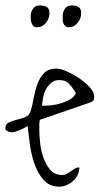

<svg xmlns="http://www.w3.org/2000/svg" viewBox="-47 -700 396 721"><path d="M56.6 -226.6Q34.2 -212.9 10.7 -205.6Q-12.7 -198.2 -27.3 -214.8Q-27.3 -233.4 -14.6 -239.7Q-2 -246.1 14.2 -250Q30.3 -253.9 46.4 -259.8Q62.5 -265.6 68.4 -283.2Q74.2 -302.7 79.1 -330.1Q84 -357.4 92.8 -382.8Q101.6 -408.2 118.2 -425.3Q134.8 -442.4 164.1 -442.4Q180.7 -442.4 205.6 -431.2Q230.5 -419.9 252.9 -404.3Q275.4 -388.7 291 -371.1Q306.6 -353.5 306.6 -338.9Q306.6 -332 305.2 -326.2Q303.7 -320.3 294.9 -316.4L102.5 -250L101.6 -245.1Q101.6 -241.2 100.6 -234.4V-222.7Q100.6 -215.8 100.6 -212.9Q100.6 -193.4 103.5 -164.6Q106.4 -135.7 115.7 -108.9Q125 -82 141.6 -62.5Q158.2 -43 186.5 -43Q197.3 -43 204.6 -47.4Q211.9 -51.8 219.2 -57.1Q226.6 -62.5 233.9 -66.9Q241.2 -71.3 251 -71.3Q251 -56.6 244.6 -43.5Q238.3 -30.3 227.5 -20.5Q216.8 -10.7 203.1 -4.9Q189.5 1 175.8 1Q138.7 1 116.2 -24.9Q93.8 -50.8 81.5 -87.4Q69.3 -124 64.5 -162.6Q59.6 -201.2 56.6 -226.6ZM175.8 -399.4Q158.2 -399.4 146 -389.6Q133.8 -379.9 126 -365.2Q118.2 -350.6 114.7 -333.5Q111.3 -316.4 111.3 -302.7Q127 -302.7 146 -304.7Q165 -306.6 183.6 -312.5Q202.1 -318.4 217.3 -327.6Q232.4 -336.9 238.3 -350.6Q223.6 -374 210.9 -386.7Q198.2 -399.4 175.8 -399.4ZM68.4 -639.6Q68.4 -655.3 77.1 -667.5Q85.9 -679.7 102.5 -679.7Q118.2 -679.7 128.4 -673.8Q138.7 -668 138.7 -650.4Q138.7 -630.9 125.5 -614.3Q112.3 -597.7 91.8 -597.7Q83 -597.7 78.6 -602.1Q74.2 -606.4 71.8 -612.8Q69.3 -619.1 68.8 -626.5Q68.4 -633.8 68.4 -639.6ZM188.5 -639.6Q188.5 -655.3 196.8 -667.5Q205.1 -679.7 221.7 -679.7Q237.3 -679.7 247.6 -673.8Q257.8 -668 257.8 -650.4Q257.8 -630.9 244.6 -614.3Q231.4 -597.7 210.9 -597.7Q203.1 -597.7 198.2 -602.1Q193.4 -606.4 190.9 -612.8Q188.5 -619.1 188.5 -626.5Q188.5 -633.8 188.5 -639.6Z"/></svg>

Font: Waiting for the Sunrise
Style: Regular
Weight: 300
Version: Version 1.001 2001